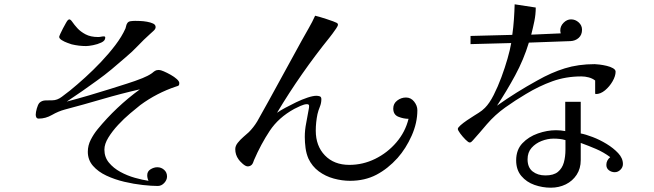

<svg xmlns="http://www.w3.org/2000/svg" viewBox="-20 -807 3040 892"><path d="M813 -421Q813 -412 809.5 -409.5Q806 -407 798 -405Q753 -390 711.5 -368.5Q670 -347 632 -319Q613 -304 584.5 -280Q556 -256 529 -227Q502 -198 483.5 -168Q465 -138 465 -112Q465 -77 486 -51.5Q507 -26 539 -8.5Q571 9 606.5 19Q642 29 670 33Q664 21 664 7Q664 -11 679.5 -20.5Q695 -30 711 -30Q729 -30 742.5 -18Q756 -6 756 13Q756 29 743 43Q730 57 713 57Q685 57 643.5 52.5Q602 48 557.5 37.5Q513 27 474.5 9Q436 -9 412 -36.5Q388 -64 388 -102Q388 -131 401.5 -157.5Q415 -184 433 -206Q519 -311 630 -392Q542 -372 455 -346.5Q368 -321 281 -298Q251 -290 221.5 -273Q192 -256 160 -256Q152 -256 149 -261.5Q146 -267 146 -274Q146 -285 151 -303Q156 -321 163 -329Q174 -340 191.5 -340.5Q209 -341 223 -341Q246 -341 267.5 -357.5Q289 -374 306 -387Q338 -413 375.5 -447Q413 -481 449.5 -519.5Q486 -558 516 -597.5Q546 -637 563 -675Q565 -680 566 -686Q567 -692 570 -697Q575 -707 586.5 -708.5Q598 -710 608 -710Q616 -710 631 -709.5Q646 -709 663 -706Q680 -703 691.5 -697.5Q703 -692 703 -681Q703 -672 692.5 -663Q682 -654 676 -648Q648 -623 621 -594.5Q594 -566 564 -541Q532 -513 499 -485.5Q466 -458 431 -433Q397 -408 361.5 -383.5Q326 -359 290 -335Q343 -349 394 -364Q445 -379 496 -395Q533 -407 570 -418.5Q607 -430 642 -444Q654 -449 665 -454.5Q676 -460 686 -467Q694 -474 700.5 -478Q707 -482 718 -482Q726 -482 741 -475.5Q756 -469 773 -459.5Q790 -450 801.5 -439.5Q813 -429 813 -421ZM469 -632Q469 -618 451 -609.5Q433 -601 412 -597Q391 -593 380 -593Q363 -593 346.5 -595Q330 -597 313 -601Q307 -603 293 -608Q279 -613 267 -620.5Q255 -628 255 -636Q255 -638 260 -649.5Q265 -661 272.5 -675Q280 -689 286.5 -700.5Q293 -712 295 -713Q299 -717 302 -717Q308 -717 316.5 -704.5Q325 -692 339.5 -676Q354 -660 377.5 -647.5Q401 -635 436 -635Q443 -635 449.5 -636.5Q456 -638 463 -638Q469 -638 469 -632Z M1919 -295Q1919 -236 1892.5 -176.5Q1866 -117 1827 -73Q1782 -23 1728.5 5Q1675 33 1606 33Q1569 33 1530.5 22.5Q1492 12 1461 -11Q1430 -34 1413 -70Q1403 -93 1399.5 -119.5Q1396 -146 1396 -171Q1396 -203 1402.5 -235Q1409 -267 1414 -298Q1415 -302 1415.5 -306.5Q1416 -311 1416 -315Q1416 -323 1406 -323Q1394 -323 1376 -315Q1358 -307 1347 -301Q1274 -261 1233 -199Q1192 -137 1160 -63Q1159 -59 1156 -52Q1153 -45 1150 -42Q1142 -34 1131 -34Q1121 -34 1107 -46.5Q1093 -59 1088 -67Q1073 -88 1073 -114Q1073 -129 1084.5 -143.5Q1096 -158 1111 -171Q1126 -184 1136 -193Q1158 -215 1175 -243Q1228 -337 1279 -431Q1330 -525 1382 -619Q1398 -648 1414.5 -676.5Q1431 -705 1444 -734Q1450 -733 1465 -728.5Q1480 -724 1497 -718.5Q1514 -713 1527.5 -708Q1541 -703 1544 -701Q1550 -698 1550 -692Q1550 -687 1542 -675Q1534 -663 1525 -651Q1516 -639 1512 -634Q1445 -551 1383.5 -463Q1322 -375 1267 -283Q1281 -293 1305 -306Q1329 -319 1356 -332Q1383 -345 1408.5 -353.5Q1434 -362 1450 -362Q1458 -362 1465.5 -359.5Q1473 -357 1473 -346Q1473 -328 1466 -311Q1459 -294 1455 -277Q1451 -258 1449 -238.5Q1447 -219 1447 -200Q1447 -129 1489.5 -85Q1532 -41 1603 -41Q1666 -41 1723 -69Q1780 -97 1821.5 -145.5Q1863 -194 1878 -255Q1855 -255 1831 -264.5Q1807 -274 1807 -303Q1807 -326 1825.5 -340Q1844 -354 1866 -354Q1889 -354 1904 -335Q1919 -316 1919 -295Z M2607 -156Q2594 -160 2580 -161.5Q2566 -163 2552 -163Q2524 -163 2496 -152Q2468 -141 2449.5 -120Q2431 -99 2431 -67Q2431 -29 2454.5 -10.5Q2478 8 2514 8Q2552 8 2572 -8.5Q2592 -25 2599.5 -52Q2607 -79 2607 -112ZM2874 -45Q2874 -30 2862.5 -18.5Q2851 -7 2836 -7Q2821 -7 2809 -16Q2797 -25 2797 -41Q2797 -62 2815 -77Q2784 -100 2749 -115Q2714 -130 2678 -143V-63Q2678 -24 2659 5Q2640 34 2608.5 49.5Q2577 65 2539 65Q2500 65 2463 52Q2426 39 2402 10.5Q2378 -18 2378 -62Q2378 -111 2407 -141.5Q2436 -172 2479 -187Q2522 -202 2563 -202Q2574 -202 2585 -201Q2596 -200 2606 -198V-334H2678V-187Q2700 -183 2733 -170.5Q2766 -158 2798 -138.5Q2830 -119 2852 -95.5Q2874 -72 2874 -45ZM2840 -474Q2840 -454 2826 -429.5Q2812 -405 2791 -387.5Q2770 -370 2748 -370Q2745 -370 2745 -374V-433Q2732 -443 2715 -447.5Q2698 -452 2681 -452Q2609 -452 2546.5 -429.5Q2484 -407 2423 -370Q2374 -341 2327 -307.5Q2280 -274 2242 -230Q2226 -211 2210 -192.5Q2194 -174 2177 -155Q2176 -154 2174 -152Q2172 -150 2170 -148Q2167 -145 2162 -145Q2156 -145 2142.5 -158.5Q2129 -172 2118 -187Q2107 -202 2107 -208Q2107 -214 2119.5 -225Q2132 -236 2149.5 -248Q2167 -260 2182.5 -269.5Q2198 -279 2204 -283Q2212 -288 2219 -293.5Q2226 -299 2233 -306Q2254 -327 2273.5 -365.5Q2293 -404 2309.5 -448.5Q2326 -493 2338 -535Q2350 -577 2355 -607L2166 -602V-640L2360 -645Q2365 -680 2367.5 -716Q2370 -752 2371 -787L2469 -772Q2469 -740 2462.5 -708.5Q2456 -677 2448 -646L2585 -652Q2583 -660 2583 -666Q2583 -686 2598.5 -701.5Q2614 -717 2633 -717Q2653 -717 2668.5 -703Q2684 -689 2684 -669Q2684 -645 2668.5 -631Q2653 -617 2630 -616L2437 -609Q2413 -530 2373.5 -457Q2334 -384 2289 -316Q2334 -348 2380.5 -377Q2427 -406 2476 -433Q2541 -470 2604 -489.5Q2667 -509 2743 -509Q2750 -509 2766 -507Q2782 -505 2799 -501Q2816 -497 2828 -490Q2840 -483 2840 -474Z"/></svg>

Font: Kaisei Decol
Style: Regular
Weight: 400
Designer: Font-Kai, 金井和夫
Foundry: KAZUO KANAI
Version: Version 5.003